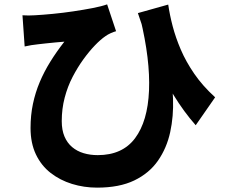

<svg xmlns="http://www.w3.org/2000/svg" viewBox="-20 -793 1040 880"><path d="M751 -772Q758 -724 771.5 -672.5Q785 -621 808.5 -566Q832 -511 870 -455.5Q908 -400 966 -347L877 -219Q823 -280 775.5 -357.5Q728 -435 688 -529Q648 -623 612 -733ZM83 -723Q111 -721 140 -723Q176 -725 222.5 -729.5Q269 -734 316 -741Q363 -748 404.5 -756Q446 -764 471 -773L512 -650Q501 -647 487.5 -641Q474 -635 463 -627Q441 -612 415 -585Q389 -558 362.5 -521.5Q336 -485 313 -441Q290 -397 276.5 -345.5Q263 -294 263 -238Q263 -197 275.5 -167.5Q288 -138 310.5 -119Q333 -100 363 -91Q393 -82 428 -82Q541 -82 599 -159.5Q657 -237 663 -378Q669 -519 623 -709L753 -501Q770 -422 773 -341Q776 -260 760 -187Q744 -114 704 -56.5Q664 1 595.5 34Q527 67 425 67Q365 67 310 50Q255 33 212 -0.5Q169 -34 144.5 -85.5Q120 -137 120 -206Q120 -265 131 -317Q142 -369 162 -416.5Q182 -464 210.5 -510Q239 -556 275 -602Q257 -601 234 -598.5Q211 -596 189.5 -594Q168 -592 154 -590Q137 -588 123.5 -586Q110 -584 93 -580Z"/></svg>

Font: Noto Sans SC ExtraBold
Style: Regular
Weight: 800
Designer: Ryoko NISHIZUKA 西塚涼子 (kana, bopomofo & ideographs); Paul D. Hunt (Latin, Greek & Cyrillic); Sandoll Communications 산돌커뮤니
Foundry: Adobe
Version: Version 2.004-H2;hotconv 1.0.118;makeotfexe 2.5.65603